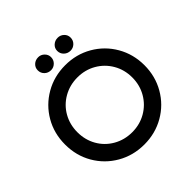

<svg xmlns="http://www.w3.org/2000/svg" viewBox="-228 -1063 1257 1257"><g transform="rotate(-45 401.0 -434.0)"><path d="M33 -353Q33 -456 81.5 -539.5Q130 -623 214 -671.5Q298 -720 401 -720Q503 -720 587 -671.5Q671 -623 719.5 -539Q768 -455 768 -353Q768 -251 719.5 -167Q671 -83 587 -34.5Q503 14 401 14Q298 14 214 -34.5Q130 -83 81.5 -166.5Q33 -250 33 -353ZM655 -353Q655 -424 621.5 -482Q588 -540 530 -573.5Q472 -607 401 -607Q330 -607 271.5 -573.5Q213 -540 180 -482Q147 -424 147 -353Q147 -282 180 -224Q213 -166 271.5 -132.5Q330 -99 401 -99Q472 -99 530 -132.5Q588 -166 621.5 -224Q655 -282 655 -353ZM430 -823Q430 -848 448.5 -865Q467 -882 493 -882Q518 -882 536 -865Q554 -848 554 -823Q554 -797 536 -779.5Q518 -762 493 -762Q467 -762 448.5 -779.5Q430 -797 430 -823ZM250 -823Q250 -848 268 -865Q286 -882 313 -882Q337 -882 355 -864.5Q373 -847 373 -823Q373 -797 355 -779.5Q337 -762 313 -762Q286 -762 268 -779.5Q250 -797 250 -823Z"/></g></svg>

Font: Lineal Medium
Style: Regular
Weight: 600
Designer: Created by Frank Adebiaye with contributions from Anton Moglia & Ariel Martín Pérez
Created by Frank ADEBIAYE with FontF
Foundry: Velvetyne Type Foundry
Version: Version 2.000